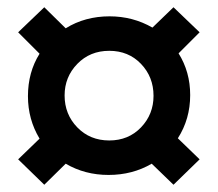

<svg xmlns="http://www.w3.org/2000/svg" viewBox="-20 -575 601 529"><path d="M161 -124 102 -66 30 -136 89 -193Q57 -246 57 -310Q57 -376 89 -427L30 -486L102 -555L161 -497Q214 -530 282 -530Q346 -530 400 -499L458 -555L530 -486L472 -428Q504 -377 504 -313Q504 -247 470 -194L530 -136L458 -66L398 -124Q345 -93 279 -93Q214 -93 161 -124ZM158 -312Q158 -260 193 -224Q228 -188 281 -188Q334 -188 368.5 -224Q403 -260 403 -311Q403 -363 368.5 -399Q334 -435 281 -435Q228 -435 193 -399Q158 -363 158 -312Z"/></svg>

Font: Hind Madurai SemiBold
Style: Regular
Weight: 600
Designer: Jyotish Sonowal
Foundry: Indian Type Foundry
Version: Version 1.001;PS 1.0;hotconv 1.0.86;makeotf.lib2.5.63406; tt